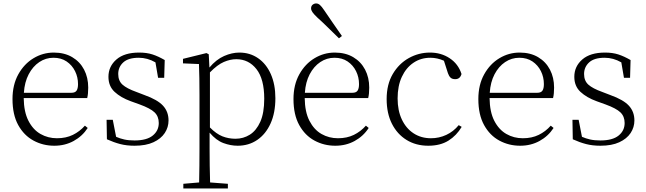

<svg xmlns="http://www.w3.org/2000/svg" viewBox="-20 -823 3714 1103"><path d="M117.2 -290H390.1Q411.6 -290 419.9 -302.2Q428.2 -314.5 428.2 -339.8Q428.2 -379.9 411.1 -414.3Q394 -448.7 362.5 -470Q331.1 -491.2 287.1 -491.2Q242.7 -491.2 205.6 -466.3Q168.5 -441.4 144.8 -396.2Q121.1 -351.1 117.2 -290ZM481 -259.8H116.2Q117.2 -179.7 143.6 -128.7Q169.9 -77.6 212.9 -53.2Q255.9 -28.8 307.1 -28.8Q358.9 -28.8 398.4 -48.1Q438 -67.4 467.8 -101.1L483.9 -87.9Q453.1 -40.5 403.3 -13.2Q353.5 14.2 292 14.2Q227.1 14.2 172.4 -15.4Q117.7 -44.9 84.7 -104.5Q51.8 -164.1 51.8 -253.9Q51.8 -335.9 85.2 -396Q118.7 -456.1 172.6 -488.5Q226.6 -521 289.1 -521Q350.6 -521 395 -494.6Q439.5 -468.3 463.1 -422.9Q486.8 -377.4 486.8 -319.8Q486.8 -282.7 481 -259.8Z M763.2 -294.9 810.1 -276.9Q885.3 -250 916.7 -215.6Q948.2 -181.2 948.2 -130.9Q948.2 -91.8 926.5 -58.8Q904.8 -25.9 861.6 -5.9Q818.4 14.2 752.9 14.2Q707.5 14.2 670.7 4.6Q633.8 -4.9 594.2 -22.9L592.3 -134.8H627.9L647 -37.1Q668.9 -27.3 694.1 -21.7Q719.2 -16.1 752.9 -16.1Q822.8 -16.1 857.4 -44.2Q892.1 -72.3 892.1 -116.2Q892.1 -154.3 867.9 -177.5Q843.8 -200.7 782.2 -223.1L731.9 -241.2Q673.8 -262.2 638.4 -295.2Q603 -328.1 603 -381.8Q603 -441.4 648.7 -481.2Q694.3 -521 779.3 -521Q822.8 -521 856 -510.3Q889.2 -499.5 926.3 -478L923.3 -376H888.2L873 -464.8Q827.1 -491.2 777.3 -491.2Q717.3 -491.2 688.2 -464.6Q659.2 -438 659.2 -397.9Q659.2 -358.9 683.8 -336.7Q708.5 -314.5 763.2 -294.9Z M1186 -407.2V-90.8Q1222.2 -54.2 1257.3 -40Q1292.5 -25.9 1333 -25.9Q1377.9 -25.9 1415.3 -49.3Q1452.6 -72.8 1475.3 -123.3Q1498 -173.8 1498 -255.9Q1498 -368.7 1453.4 -425.8Q1408.7 -482.9 1337.4 -482.9Q1302.7 -482.9 1265.9 -467Q1229 -451.2 1186 -407.2ZM1179.2 -511.2 1183.1 -435.1Q1222.2 -481.4 1267.3 -501.2Q1312.5 -521 1355 -521Q1416 -521 1462.9 -488.5Q1509.8 -456.1 1535.9 -397Q1562 -337.9 1562 -258.8Q1562 -174.8 1534.4 -113.8Q1506.8 -52.7 1458 -19.3Q1409.2 14.2 1345.2 14.2Q1304.7 14.2 1263.2 -1.2Q1221.7 -16.6 1184.1 -61V32.2Q1184.1 75.7 1184.8 128.2Q1185.5 180.7 1187 225.1L1289.1 232.9V259.8H1033.2V232.9L1124 225.1Q1125 180.7 1125.5 128.7Q1126 76.7 1126 33.2V-277.8Q1126 -379.9 1123 -455.1L1031.2 -459V-484.9L1166 -518.1Z M1944.3 -616.2 1927.2 -603Q1894 -635.3 1862.8 -666Q1831.5 -696.8 1802.2 -723.1Q1782.7 -741.7 1774.9 -753.2Q1767.1 -764.6 1767.1 -774.9Q1767.1 -788.6 1776.1 -795.9Q1785.2 -803.2 1796.4 -803.2Q1807.6 -803.2 1817.9 -794.4Q1828.1 -785.6 1842.3 -764.2Q1866.2 -729.5 1892.1 -691.4Q1918 -653.3 1944.3 -616.2ZM1731.4 -290H2004.4Q2025.9 -290 2034.2 -302.2Q2042.5 -314.5 2042.5 -339.8Q2042.5 -379.9 2025.4 -414.3Q2008.3 -448.7 1976.8 -470Q1945.3 -491.2 1901.4 -491.2Q1856.9 -491.2 1819.8 -466.3Q1782.7 -441.4 1759 -396.2Q1735.4 -351.1 1731.4 -290ZM2095.2 -259.8H1730.5Q1731.4 -179.7 1757.8 -128.7Q1784.2 -77.6 1827.1 -53.2Q1870.1 -28.8 1921.4 -28.8Q1973.1 -28.8 2012.7 -48.1Q2052.2 -67.4 2082 -101.1L2098.1 -87.9Q2067.4 -40.5 2017.6 -13.2Q1967.8 14.2 1906.2 14.2Q1841.3 14.2 1786.6 -15.4Q1731.9 -44.9 1699 -104.5Q1666 -164.1 1666 -253.9Q1666 -335.9 1699.5 -396Q1732.9 -456.1 1786.9 -488.5Q1840.8 -521 1903.3 -521Q1964.8 -521 2009.3 -494.6Q2053.7 -468.3 2077.4 -422.9Q2101.1 -377.4 2101.1 -319.8Q2101.1 -282.7 2095.2 -259.8Z M2615.2 -104 2632.3 -94.2Q2603 -44.4 2556.2 -15.1Q2509.3 14.2 2440.4 14.2Q2369.6 14.2 2315.7 -19Q2261.7 -52.2 2231.4 -112.3Q2201.2 -172.4 2201.2 -253.9Q2201.2 -337.9 2236.3 -397.7Q2271.5 -457.5 2328.4 -489.3Q2385.3 -521 2450.2 -521Q2514.2 -521 2563.5 -488.3Q2612.8 -455.6 2631.3 -397.9Q2623 -368.2 2595.2 -368.2Q2577.1 -368.2 2567.9 -377.4Q2558.6 -386.7 2553.2 -402.8L2530.3 -474.1Q2492.2 -491.2 2452.1 -491.2Q2397.9 -491.2 2355.5 -462.6Q2313 -434.1 2288.6 -381.8Q2264.2 -329.6 2264.2 -257.8Q2264.2 -188 2288.6 -136.5Q2313 -85 2356.2 -56.9Q2399.4 -28.8 2455.6 -28.8Q2502.4 -28.8 2543.9 -48.1Q2585.4 -67.4 2615.2 -104Z M2793.5 -290H3066.4Q3087.9 -290 3096.2 -302.2Q3104.5 -314.5 3104.5 -339.8Q3104.5 -379.9 3087.4 -414.3Q3070.3 -448.7 3038.8 -470Q3007.3 -491.2 2963.4 -491.2Q2918.9 -491.2 2881.8 -466.3Q2844.7 -441.4 2821 -396.2Q2797.4 -351.1 2793.5 -290ZM3157.2 -259.8H2792.5Q2793.5 -179.7 2819.8 -128.7Q2846.2 -77.6 2889.2 -53.2Q2932.1 -28.8 2983.4 -28.8Q3035.2 -28.8 3074.7 -48.1Q3114.3 -67.4 3144 -101.1L3160.2 -87.9Q3129.4 -40.5 3079.6 -13.2Q3029.8 14.2 2968.3 14.2Q2903.3 14.2 2848.6 -15.4Q2793.9 -44.9 2761 -104.5Q2728 -164.1 2728 -253.9Q2728 -335.9 2761.5 -396Q2794.9 -456.1 2848.9 -488.5Q2902.8 -521 2965.3 -521Q3026.9 -521 3071.3 -494.6Q3115.7 -468.3 3139.4 -422.9Q3163.1 -377.4 3163.1 -319.8Q3163.1 -282.7 3157.2 -259.8Z M3439.5 -294.9 3486.3 -276.9Q3561.5 -250 3593 -215.6Q3624.5 -181.2 3624.5 -130.9Q3624.5 -91.8 3602.8 -58.8Q3581.1 -25.9 3537.8 -5.9Q3494.6 14.2 3429.2 14.2Q3383.8 14.2 3346.9 4.6Q3310.1 -4.9 3270.5 -22.9L3268.6 -134.8H3304.2L3323.2 -37.1Q3345.2 -27.3 3370.4 -21.7Q3395.5 -16.1 3429.2 -16.1Q3499 -16.1 3533.7 -44.2Q3568.4 -72.3 3568.4 -116.2Q3568.4 -154.3 3544.2 -177.5Q3520 -200.7 3458.5 -223.1L3408.2 -241.2Q3350.1 -262.2 3314.7 -295.2Q3279.3 -328.1 3279.3 -381.8Q3279.3 -441.4 3325 -481.2Q3370.6 -521 3455.6 -521Q3499 -521 3532.2 -510.3Q3565.4 -499.5 3602.5 -478L3599.6 -376H3564.5L3549.3 -464.8Q3503.4 -491.2 3453.6 -491.2Q3393.6 -491.2 3364.5 -464.6Q3335.4 -438 3335.4 -397.9Q3335.4 -358.9 3360.1 -336.7Q3384.8 -314.5 3439.5 -294.9Z"/></svg>

Font: Source Han Serif CN ExtraLight
Style: Regular
Weight: 250
Designer: Ryoko NISHIZUKA  (kana & ideographs); Frank Grießhammer (Latin, Greek & Cyrillic); Wenlong ZHANG  (bopomofo); Sandoll Co
Foundry: Adobe Systems Incorporated
Version: Version 1.001;PS 1.001;hotconv 16.6.54;makeotf.lib2.5.65590